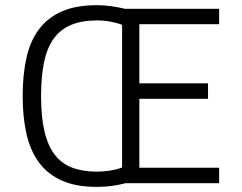

<svg xmlns="http://www.w3.org/2000/svg" viewBox="-20 -710 936 744"><path d="M465.8 0Q440.9 6.8 413.1 10.5Q385.3 14.2 355 14.2Q274.4 14.2 219.5 -10.3Q164.6 -34.7 130.9 -80.6Q97.2 -126.5 82.5 -191.4Q67.9 -256.3 67.9 -337.9Q67.9 -419.9 82.3 -485.1Q96.7 -550.3 130.4 -595.7Q164.1 -641.1 219 -665.5Q273.9 -689.9 355 -689.9Q384.3 -689.9 411.4 -686Q438.5 -682.1 464.8 -675.8H829.1V-616.2H520V-387.2H786.1V-327.1H520V-60.1H829.1V0ZM453.1 -613.8Q433.1 -621.6 407.7 -626.2Q382.3 -630.9 356 -630.9Q296.4 -630.9 254.9 -613.3Q213.4 -595.7 187.7 -559.8Q162.1 -523.9 150.6 -468.5Q139.2 -413.1 139.2 -337.9Q139.2 -257.8 152.1 -201.9Q165 -146 191.7 -111.1Q218.3 -76.2 259.3 -60.5Q300.3 -44.9 356 -44.9Q380.9 -44.9 407 -49.1Q433.1 -53.2 453.1 -61Z"/></svg>

Font: Clear Sans Light
Style: Regular
Weight: 300
Foundry: Intel Corporation
Version: Version 1.00